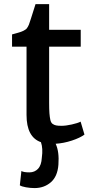

<svg xmlns="http://www.w3.org/2000/svg" viewBox="-20 -704 460 950"><path d="M78.1 212.9 85.9 142.1Q96.7 148.9 125.5 148.9Q151.4 148.9 168.2 131.1Q185.1 113.3 187 75.7Q193.4 30.3 182.6 -0.5Q111.3 -25.4 111.3 -135.3V-473.1H39.6V-533.7Q45.4 -535.2 56.4 -538.3Q67.4 -541.5 71.8 -542.7Q76.2 -543.9 84 -546.6Q91.8 -549.3 95.2 -551.3Q98.6 -553.2 104 -556.4Q109.4 -559.6 112.1 -563Q114.7 -566.4 117.7 -571.3Q120.6 -576.2 123 -582Q127 -591.8 155.8 -683.6H223.1V-556.6H379.4V-473.1H223.1V-196.3Q223.1 -162.6 224.6 -143.3Q226.1 -124 229.2 -110.4Q232.4 -96.7 240.2 -91.1Q248 -85.4 257.6 -83.5Q267.1 -81.5 284.7 -81.5Q305.7 -81.5 335.2 -88.1Q364.7 -94.7 378.9 -102.1L397.9 -38.1Q376.5 -22 335.7 -8.5Q294.9 4.9 255.4 7.3Q273.9 46.9 269 111.3Q264.6 169.4 231.4 198Q198.2 226.6 150.9 226.6Q130.4 226.6 108.4 222.7Q86.4 218.8 78.1 212.9Z"/></svg>

Font: HaufeMerriweatherSans
Style: Regular
Weight: 400
Designer: Eben Sorkin ( eben@eyebytes.com )
Foundry: Eben Sorkin
Version: Version 1.56